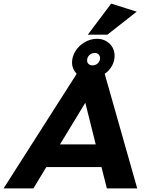

<svg xmlns="http://www.w3.org/2000/svg" viewBox="-74 -1049 824 1069"><path d="M411 -713Q411 -730 423.5 -742Q436 -754 454 -754Q467 -754 475 -746Q483 -738 483 -726Q483 -708 470.5 -696.5Q458 -685 441 -685Q429 -685 420 -692Q411 -699 411 -713ZM112 0 184 -119H491L521 0H690L509 -638Q534 -655 549 -681.5Q564 -708 564 -738Q564 -779 536 -806Q508 -833 465 -833Q432 -833 399.5 -815Q367 -797 347 -766Q327 -735 327 -700Q327 -666 353 -638L-54 0ZM260 -245 401 -477 459 -245ZM415 -856H524L687 -984L545 -1029Z"/></svg>

Font: Geom Bold
Style: Bold Italic
Weight: 700
Italic angle: -10°
Version: Version 1.102